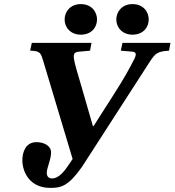

<svg xmlns="http://www.w3.org/2000/svg" viewBox="-20 -901 851 936"><path d="M547 -806C547 -768 575 -732 626 -732C678 -732 705 -768 705 -806C705 -844 678 -881 626 -881C575 -881 547 -844 547 -806ZM295 -806C295 -768 323 -732 374 -732C426 -732 453 -768 453 -806C453 -844 426 -881 374 -881C323 -881 295 -844 295 -806ZM89 -120C89 -66 122 15 225 15C278 15 313 7 380 -88L707 -595C738 -643 747 -650 804 -654L811 -692H577L569 -654L627 -649C646 -647 644 -632 636 -616C610 -565 590 -527 533 -438L436 -286H433L381 -466C335 -624 324 -645 365 -649L419 -654L426 -692H135L127 -654C177 -653 179 -642 191 -603L334 -126L322 -108C296 -68 268 -31 233 -31C215 -31 208 -44 208 -58C208 -84 229 -122 229 -158C229 -190 195 -208 158 -208C104 -208 89 -158 89 -120Z"/></svg>

Font: Heuristica
Style: Bold Italic
Weight: 700
Italic angle: -13°
Version: Version 1.0.1